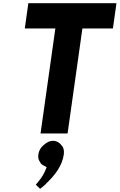

<svg xmlns="http://www.w3.org/2000/svg" viewBox="-20 -832 752 1207"><path d="M328 -653 235 6 236 7H404L405 6L498 -653H689L690 -654L712 -811L711 -812H159L158 -811L136 -654L137 -653ZM250 84C234 98 224 117 221 140C218 160 223 176 233 188V189L237 196C244 204 256 210 267 215L273 219L270 227C253 275 220 312 205 329L232 355C242 347 257 336 267 326L273 319C325 270 371 210 381 140C384 117 381 98 369 84L363 77C351 63 334 53 313 53C293 53 274 63 258 77ZM238 196V195L237 196Z"/></svg>

Font: Hussar Woodtype
Style: SeBdObl
Weight: 900
Foundry: Cannot Into Space Fonts
Version: Version 1.07